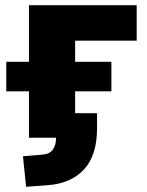

<svg xmlns="http://www.w3.org/2000/svg" viewBox="-20 -528 564 736"><path d="M80 188 68 71 139 65Q171 63 183 45Q195 27 195 0H91V-178H4V-291H91V-508H504V-372H268V-291H407V-178H268V-94H352V-36Q352 68 301.5 122Q251 176 162 182Z"/></svg>

Font: Mulish Black
Style: Regular
Weight: 900
Designer: Vernon Adams
Foundry: Vernon Adams
Version: Version 3.603; ttfautohint (v1.8.3)